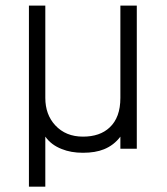

<svg xmlns="http://www.w3.org/2000/svg" viewBox="-20 -539 607 697"><path d="M417 -43V1H476.6V-168.9V-221.7V-518.6H417V-183.6Q417 -112.3 377.9 -76.2Q342.8 -43 281.2 -43Q218.8 -43 180.7 -84Q144.5 -123 144.5 -183.6V-518.6H85V138.7H144.5V-43Q166 -12.7 204.1 2Q237.3 15.6 281.2 15.6Q326.2 15.6 357.4 2.9Q393.6 -11.7 417 -43ZM476.6 -168.9V-221.7Z"/></svg>

Font: Dotum
Style: Regular
Weight: 400
Version: Version 2.21